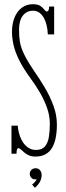

<svg xmlns="http://www.w3.org/2000/svg" viewBox="-20 -731 314 913"><path d="M148.5 13.5Q130 13.5 117 7.5Q104 1.5 94.8 -6.5Q85.5 -14.5 79 -20.5Q72.5 -26.5 67.5 -26.5Q58.5 -26.5 58.5 0H34.5V-133.5H64.5Q65.5 -116 70 -99Q74.5 -82 81.8 -67.2Q89 -52.5 99.2 -41.5Q109.5 -30.5 122.5 -24.2Q135.5 -18 150.5 -18Q179 -18 193.2 -34.2Q207.5 -50.5 212.2 -78.5Q217 -106.5 217 -142Q217 -180 203.8 -217.8Q190.5 -255.5 169.8 -291Q149 -326.5 126 -357.5Q89.5 -407.5 70.2 -447Q51 -486.5 44 -519Q37 -551.5 37 -579Q37 -619 49.5 -648.8Q62 -678.5 84.5 -694.8Q107 -711 136 -711Q160 -711 172.2 -702.5Q184.5 -694 190.8 -685.2Q197 -676.5 202.5 -676.5Q208 -676.5 210.8 -682.2Q213.5 -688 213.5 -700H237.5V-567.5H207.5Q206.5 -590 201.8 -610.5Q197 -631 188.2 -646.5Q179.5 -662 166.8 -671Q154 -680 137 -680Q106.5 -680 88.5 -656.5Q70.5 -633 70.5 -589Q70.5 -559.5 74.5 -533.2Q78.5 -507 93.8 -474.8Q109 -442.5 141.5 -394.5Q168 -356.5 193 -314.5Q218 -272.5 234.2 -228.2Q250.5 -184 250.5 -139Q250.5 -104.5 245 -76.5Q239.5 -48.5 227.8 -28.5Q216 -8.5 196.5 2.5Q177 13.5 148.5 13.5ZM146 162 132.5 146.5Q137.5 143.5 145.8 134.5Q154 125.5 154 120Q153 122 148 122Q136.5 122 129 114.2Q121.5 106.5 121.5 95.5Q121.5 84 129.8 76.5Q138 69 149 69Q162.5 69 170.2 78.2Q178 87.5 178 102Q178 115.5 173 127Q168 138.5 160.5 147.2Q153 156 146 162Z"/></svg>

Font: Imbue Thin 10pt Thin
Style: Regular
Weight: 250
Version: Version 1.102